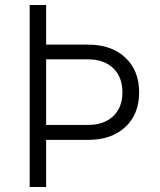

<svg xmlns="http://www.w3.org/2000/svg" viewBox="-20 -750 640 770"><path d="M99 0V-730H165V-571H333Q427 -571 482.5 -519Q538 -467 538 -380Q538 -292 482.5 -240.5Q427 -189 333 -189H165V0ZM165 -249H333Q397 -249 434 -284Q471 -319 471 -380Q471 -441 434 -476.5Q397 -512 333 -512H165Z"/></svg>

Font: Tiny ExtraLight
Style: Regular
Weight: 200
Monospace: yes
Designer: Philipp Nurullin, Konstantin Bulenkov
Foundry: JetBrains
Version: Version 2.251; ttfautohint (v1.8.4.7-5d5b)